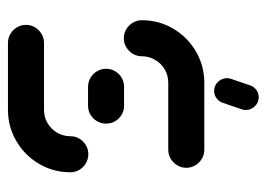

<svg xmlns="http://www.w3.org/2000/svg" viewBox="-118 -442 702 507"><g transform="rotate(-90 233.5 -188.0)"><path d="M386.7 -212.6Q399.3 -212.6 410.2 -206.1Q421.1 -199.6 427.6 -188.7Q434.1 -177.8 434.1 -164.8Q434.1 -120 411.9 -82.2Q389.6 -44.4 351.7 -22.2Q313.7 0 268.9 0H92.2Q79.3 0 68.3 -6.5Q57.4 -13 50.9 -23.9Q44.4 -34.8 44.4 -47.4Q44.4 -60.4 50.9 -71.3Q57.4 -82.2 68.3 -88.7Q79.3 -95.2 92.2 -95.2H268.9Q288.1 -95.2 304.1 -104.4Q320 -113.7 329.4 -129.8Q338.9 -145.9 338.9 -164.8Q338.9 -177.8 345.4 -188.7Q351.9 -199.6 362.8 -206.1Q373.7 -212.6 386.7 -212.6ZM305.9 -259.3Q305.9 -246.3 299.4 -235.4Q293 -224.4 282 -218.1Q271.1 -211.9 258.1 -211.9H208.5Q188.9 -211.9 175 -225.7Q161.1 -239.6 161.1 -259.3Q161.1 -272.2 167.4 -283.1Q173.7 -294.1 184.6 -300.6Q195.6 -307 208.5 -307H258.1Q271.1 -307 282 -300.6Q293 -294.1 299.4 -283.1Q305.9 -272.2 305.9 -259.3ZM80.4 -306.3Q67.4 -306.3 56.5 -312.6Q45.6 -318.9 39.1 -329.8Q32.6 -340.7 32.6 -353.7Q32.6 -398.5 54.8 -436.3Q77 -474.1 115 -496.3Q153 -518.5 197.8 -518.5H374.1Q387 -518.5 398 -512Q408.9 -505.6 415.4 -494.6Q421.9 -483.7 421.9 -471.1Q421.9 -458.1 415.4 -447.2Q408.9 -436.3 398 -429.8Q387 -423.3 374.1 -423.3H197.8Q178.5 -423.3 162.6 -414.1Q146.7 -404.8 137.2 -388.7Q127.8 -372.6 127.8 -353.7Q127.8 -340.7 121.3 -329.8Q114.8 -318.9 103.9 -312.6Q93 -306.3 80.4 -306.3ZM197 109.6Q197 104.4 198.5 100L215.6 50Q218.5 39.6 227.4 32.8Q236.3 25.9 247.4 25.9Q261.5 25.9 271.3 36.1Q281.1 46.3 281.1 60Q281.1 65.2 279.6 69.6L262.6 119.6Q259.6 130 250.7 136.9Q241.9 143.7 230.7 143.7Q216.7 143.7 206.9 133.5Q197 123.3 197 109.6Z"/></g></svg>

Font: 26F Galaxy Sans Extra Bold
Style: Regular
Weight: 800
Designer: C₂₉H₂₅N₃O₅
Version: Version 1.100